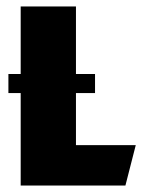

<svg xmlns="http://www.w3.org/2000/svg" viewBox="-20 -574 440 594"><path d="M44 0V-554H215V-125H400L368 0ZM6 -286V-345H274V-286Z"/></svg>

Font: Tac One
Style: Regular
Weight: 400
Designer: Oluseyi Olusanya, David Udoh, Eyiyemi Adegbite, Mirko Velimirović
Version: Version 1.003; ttfautohint (v1.8.4.7-5d5b)